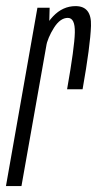

<svg xmlns="http://www.w3.org/2000/svg" viewBox="-50 -624 325 644"><path d="M175 -324.5H227Q253 -471.5 255.2 -537.5Q257.5 -603.5 203.5 -603.5Q160.5 -603.5 127.8 -569Q95 -534.5 86 -481.5L104 -466.5Q110 -497.5 131 -530.8Q152 -564 177.5 -564Q202 -564 201 -515Q200 -466 175 -324.5ZM-30 0H22L114.5 -522L116.5 -598H75.5Z"/></svg>

Font: Anybody ExtraCondensed Light
Style: Italic
Weight: 300
Width: 2
Italic angle: -10°
Version: Version 1.113;gftools[0.9.25]